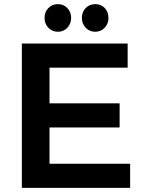

<svg xmlns="http://www.w3.org/2000/svg" viewBox="-20 -911 701 931"><path d="M86 -700H599V-583H220V-410H560V-293H220V-117H611V0H86ZM325 -824Q325 -796 306.5 -776.5Q288 -757 261 -757Q233 -757 214.5 -776.5Q196 -796 196 -824Q196 -853 214.5 -872Q233 -891 261 -891Q288 -891 306.5 -872Q325 -853 325 -824ZM506 -824Q506 -796 487.5 -776.5Q469 -757 442 -757Q414 -757 395.5 -776.5Q377 -796 377 -824Q377 -853 395.5 -872Q414 -891 442 -891Q470 -891 488 -872Q506 -853 506 -824Z"/></svg>

Font: Gontserrat Medium
Style: Regular
Weight: 500
Designer: Julieta Ulanovsky
Foundry: Julieta Ulanovsky
Version: Version 6.001